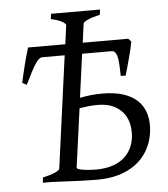

<svg xmlns="http://www.w3.org/2000/svg" viewBox="-50 -719 676 772"><g transform="rotate(-5 288.0 -333.5)"><path d="M338.9 -292.5Q317.9 -292.5 299.8 -290.3Q281.7 -288.1 265.6 -285.6L233.4 -50.8Q232.4 -47.9 236.8 -43.5Q244.1 -40.5 253.4 -38.8Q262.7 -37.1 272.5 -36.1Q282.2 -35.2 292.2 -34.7Q302.2 -34.2 311 -34.2Q342.8 -34.2 369.4 -41.5Q396 -48.8 415.8 -63.2Q435.5 -77.6 448.2 -98.9Q460.9 -120.1 464.8 -147.5Q468.3 -174.3 463.6 -200.4Q459 -226.6 443.8 -247.1Q428.7 -267.6 402.8 -280Q377 -292.5 338.9 -292.5ZM496.1 -534.7Q494.1 -522 490.2 -505.4Q486.3 -488.8 481.4 -470.5Q476.6 -452.1 471.4 -433.8Q466.3 -415.5 461.9 -400.4H441.9Q441.4 -420.9 440.7 -439.7Q439.9 -458.5 437.5 -472.4Q435.1 -486.3 429.4 -494.6Q423.8 -502.9 414.1 -502.9H294.9L271 -327.1Q291.5 -331.5 314.7 -334Q337.9 -336.4 362.3 -336.4Q410.2 -336.4 446 -325Q481.9 -313.5 504.4 -291.5Q526.9 -269.5 535.9 -237.3Q544.9 -205.1 539.6 -164.1Q533.7 -122.6 514.6 -90.6Q495.6 -58.6 466.1 -37.1Q436.5 -15.6 398.2 -4.4Q359.9 6.8 315.4 6.8Q305.7 6.8 292.2 6.6Q278.8 6.3 263.7 5.9Q248.5 5.4 232.2 4.9Q215.8 4.4 200.7 3.4Q164.1 2 124.5 0H92.3L94.7 -21Q125.5 -27.8 143.8 -35.9Q162.1 -43.9 163.1 -50.8L224.6 -502.9H134.3Q127.4 -502.9 120.6 -497.3Q113.8 -491.7 105.5 -479Q97.2 -466.3 86.7 -446.3Q76.2 -426.3 62.5 -397.9L44.9 -407.2Q47.9 -421.4 52.2 -440.2Q56.6 -459 61.5 -478.5Q66.4 -498 71.5 -516.1Q76.7 -534.2 80.6 -546.9H231L241.2 -622.6Q242.2 -628.4 227.3 -637.2Q212.4 -646 181.6 -652.8L184.6 -673.8H382.3L379.4 -652.8Q348.6 -646 330.6 -637.7Q312.5 -629.4 311.5 -622.6L301.3 -546.9H484.9Z"/></g></svg>

Font: Gentium Plus
Style: Italic
Weight: 400
Italic angle: -8°
Designer: J. Victor Gaultney, Annie Olsen, Iska Routamaa
Foundry: SIL International
Version: Version 1.510